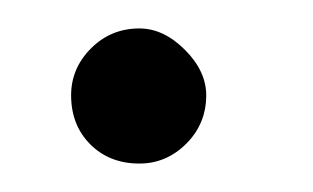

<svg xmlns="http://www.w3.org/2000/svg" viewBox="-20 -329 220 135"><path d="M30 -262Q30 -281 44 -295Q58 -309 78 -309Q95 -309 110 -294Q125 -279 125 -262Q125 -242 111 -228Q97 -214 78 -214Q57 -214 43.5 -227.5Q30 -241 30 -262Z"/></svg>

Font: Bhavuka
Style: Regular
Weight: 400
Version: 2.94.0; ttfautohint (v1.2) -l 7 -r 28 -G 50 -x 13 -D deva -f